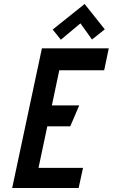

<svg xmlns="http://www.w3.org/2000/svg" viewBox="-20 -942 565 962"><path d="M505 -795 404 -922 244 -794 285 -743 383 -825 441 -744ZM41 0H374L396 -101H173L217 -309H332L377 -414H240L277 -590H502L525 -700H190Z"/></svg>

Font: Advent Pro
Style: Italic
Weight: 400
Italic angle: -12°
Designer: VivaRado, Andreas Kalpakidis
Foundry: VivaRado, Andreas Kalpakidis
Version: Version 3.000